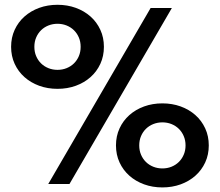

<svg xmlns="http://www.w3.org/2000/svg" viewBox="-20 -784 937 818"><path d="M225 -405.5Q183.2 -405.5 147 -418.6Q110.9 -431.8 84.3 -455.5Q57.7 -479.1 42.5 -512Q27.3 -545 27.3 -584.5Q27.3 -624.1 42.5 -657Q57.7 -690 84.3 -713.6Q110.9 -737.3 147 -750.5Q183.2 -763.6 225 -763.6Q266.8 -763.6 303 -750.5Q339.1 -737.3 365.7 -713.6Q392.3 -690 407.5 -657Q422.7 -624.1 422.7 -584.5Q422.7 -545 407.5 -512Q392.3 -479.1 365.7 -455.5Q339.1 -431.8 303 -418.6Q266.8 -405.5 225 -405.5ZM185.5 0 621.8 -750H712.3L275.9 0ZM225 -486.4Q245.5 -486.4 263.6 -493.6Q281.8 -500.9 295 -513.9Q308.2 -526.8 315.9 -544.8Q323.6 -562.7 323.6 -584.5Q323.6 -606.4 315.9 -624.3Q308.2 -642.3 295 -655.2Q281.8 -668.2 263.6 -675.5Q245.5 -682.7 225 -682.7Q204.5 -682.7 186.4 -675.5Q168.2 -668.2 155 -655.2Q141.8 -642.3 134.1 -624.3Q126.4 -606.4 126.4 -584.5Q126.4 -562.7 134.1 -544.8Q141.8 -526.8 155 -513.9Q168.2 -500.9 186.4 -493.6Q204.5 -486.4 225 -486.4ZM671.8 14.5Q630 14.5 593.9 1.4Q557.7 -11.8 531.1 -35.5Q504.5 -59.1 489.3 -92Q474.1 -125 474.1 -164.5Q474.1 -204.1 489.3 -237Q504.5 -270 531.1 -293.6Q557.7 -317.3 593.9 -330.5Q630 -343.6 671.8 -343.6Q713.6 -343.6 749.8 -330.5Q785.9 -317.3 812.5 -293.6Q839.1 -270 854.3 -237Q869.5 -204.1 869.5 -164.5Q869.5 -125 854.3 -92Q839.1 -59.1 812.5 -35.5Q785.9 -11.8 749.8 1.4Q713.6 14.5 671.8 14.5ZM671.8 -66.4Q692.3 -66.4 710.5 -73.6Q728.6 -80.9 741.8 -93.9Q755 -106.8 762.7 -124.8Q770.5 -142.7 770.5 -164.5Q770.5 -186.4 762.7 -204.3Q755 -222.3 741.8 -235.2Q728.6 -248.2 710.5 -255.5Q692.3 -262.7 671.8 -262.7Q651.4 -262.7 633.2 -255.5Q615 -248.2 601.8 -235.2Q588.6 -222.3 580.9 -204.3Q573.2 -186.4 573.2 -164.5Q573.2 -142.7 580.9 -124.8Q588.6 -106.8 601.8 -93.9Q615 -80.9 633.2 -73.6Q651.4 -66.4 671.8 -66.4Z"/></svg>

Font: Spartan
Style: Bold
Weight: 700
Designer: Matt Bailey, Mirko Velimirovic
Foundry: Matt Bailey
Version: Version 1.005